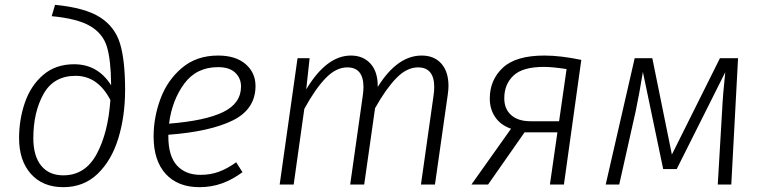

<svg xmlns="http://www.w3.org/2000/svg" viewBox="-20 -764 3153 795"><path d="M59 -192Q59 -269 83 -339Q107 -409 158.5 -453.5Q210 -498 287 -498Q385 -498 440 -411V-418Q439 -517 422.5 -571Q406 -625 353.5 -656Q301 -687 194 -697L208 -744Q332 -732 394 -692.5Q456 -653 477 -583.5Q498 -514 498 -392Q498 -283 470 -191.5Q442 -100 384.5 -44.5Q327 11 242 11Q157 11 108 -44Q59 -99 59 -192ZM437 -350Q385 -450 293 -450Q202 -450 160 -374.5Q118 -299 118 -192Q118 -118 150.5 -78Q183 -38 242 -38Q333 -38 380.5 -126.5Q428 -215 437 -350Z M677 -206V-200Q677 -118 712.5 -79Q748 -40 810 -40Q851 -40 885.5 -52.5Q920 -65 958 -92L984 -51Q942 -20 898.5 -4.5Q855 11 806 11Q716 11 666 -44Q616 -99 616 -199Q616 -278 644.5 -355Q673 -432 733.5 -483Q794 -534 883 -534Q956 -534 997 -498.5Q1038 -463 1038 -408Q1038 -312 944 -265.5Q850 -219 677 -206ZM680 -252Q830 -264 904 -300Q978 -336 978 -406Q978 -440 954 -463Q930 -486 883 -486Q793 -486 742.5 -417Q692 -348 680 -252Z M1837 -408Q1837 -392 1834 -372L1781 0H1723L1775 -367Q1778 -387 1778 -403Q1778 -485 1711 -485Q1664 -485 1620.5 -440Q1577 -395 1533 -316L1488 0H1430L1482 -367Q1485 -387 1485 -403Q1485 -485 1418 -485Q1371 -485 1327.5 -439.5Q1284 -394 1240 -313L1196 0H1138L1212 -523H1262L1248 -394Q1332 -534 1433 -534Q1484 -534 1514.5 -500Q1545 -466 1544 -404Q1625 -534 1726 -534Q1778 -534 1807.5 -500.5Q1837 -467 1837 -408Z M2387 -516 2315 0H2257L2288 -216H2152L2001 0H1932L2096 -231Q2053 -246 2030.5 -279Q2008 -312 2008 -356Q2008 -433 2062 -483.5Q2116 -534 2234 -534Q2301 -534 2387 -516ZM2068 -357Q2068 -313 2096.5 -287.5Q2125 -262 2177 -262H2295L2326 -478Q2267 -487 2232 -487Q2144 -487 2106 -451Q2068 -415 2068 -357Z M3008 0H2952L2970 -306Q2973 -371 2983 -465L2782 -64H2726L2642 -466Q2628 -380 2612 -303L2544 0H2488L2608 -523H2681L2762 -124L2961 -523H3036Z"/></svg>

Font: Fira Sans Light
Style: Italic
Weight: 300
Italic angle: -8°
Designer: bBox Type GmbH & Carrois Corporate GbR & Edenspiekermann AG
Foundry: bBox Type GmbH & Carrois Corporate GbR & Edenspiekermann AG
Version: Version 4.301